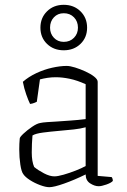

<svg xmlns="http://www.w3.org/2000/svg" viewBox="-20 -774 529 798"><path d="M185 4Q170 4 147 -4.5Q124 -13 104.5 -25.5Q85 -38 77 -50Q69 -60 64.5 -90Q60 -120 60 -153Q60 -165 60.5 -176.5Q61 -188 62 -198Q62 -204 77.5 -218.5Q93 -233 113.5 -247Q134 -261 148 -263Q156 -265 176.5 -266.5Q197 -268 217 -269Q243 -271 273.5 -273Q304 -275 336 -279V-424Q301 -440 270 -446.5Q239 -453 212 -453Q194 -453 177.5 -450.5Q161 -448 146 -444L133 -351Q129 -349 121.5 -346Q114 -343 105 -342Q98 -356 89 -381.5Q80 -407 75 -434Q99 -455 131 -470Q163 -485 196.5 -492.5Q230 -500 257 -500Q271 -500 292 -493.5Q313 -487 335 -477Q357 -467 371.5 -455.5Q386 -444 386 -434V-43L444 -38Q446 -36 447.5 -31.5Q449 -27 449 -22Q442 -14 422 -7Q402 0 390 0Q373 0 354.5 -12Q336 -24 336 -49Q289 -26 246.5 -11Q204 4 185 4ZM206 -41Q220 -41 244.5 -48Q269 -55 294.5 -65Q320 -75 336 -84V-245Q314 -239 286.5 -236Q259 -233 224 -230Q189 -227 158.5 -223Q128 -219 115 -211Q112 -177 112 -140Q112 -103 122 -80Q139 -66 163 -53.5Q187 -41 206 -41ZM245 -565Q203 -565 175.5 -591.5Q148 -618 148 -659Q148 -700 175.5 -727Q203 -754 245 -754Q287 -754 314.5 -727Q342 -700 342 -659Q342 -618 314.5 -591.5Q287 -565 245 -565ZM245 -600Q271 -600 287.5 -617Q304 -634 304 -659Q304 -685 287.5 -702Q271 -719 245 -719Q220 -719 204 -702Q188 -685 188 -659Q188 -634 204 -617Q220 -600 245 -600Z"/></svg>

Font: Texturina 72pt Thin
Style: Regular
Weight: 100
Designer: Guillermo Torres Carreño
Foundry: Omnibus-Type
Version: Version 1.002; ttfautohint (v1.8.3)